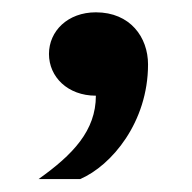

<svg xmlns="http://www.w3.org/2000/svg" viewBox="-20 -153 307 307"><path d="M133.3 -133.3C88.3 -133.3 58.3 -103.3 58.3 -66.7C58.3 -30 88.3 0 133.3 0C133.3 55.8 96.7 94.2 41.7 133.3H108.3C158.3 111.7 216.7 42.5 216.7 -50C216.7 -93.3 188.3 -133.3 133.3 -133.3Z"/></svg>

Font: BoonHome
Style: Bold
Weight: 700
Designer: Sungsit Sawaiwan
Foundry: Sungsit Sawaiwan
Version: Version 0.2